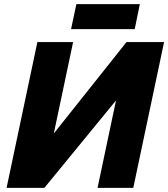

<svg xmlns="http://www.w3.org/2000/svg" viewBox="-20 -915 819 935"><path d="M326 -773H636L661 -895H352ZM12 0H196L545 -426L455 0H629L779 -710H596L242 -265L336 -710H162Z"/></svg>

Font: Geist ExtraBold
Style: Italic
Weight: 800
Italic angle: -12°
Designer: Basement.studio, Andrés Briganti, Mateo Zaragoza
Foundry: Basement.studio, Vercel, Andrés Briganti, Guido Ferreyra, Mateo Zaragoza
Version: Version 1.500